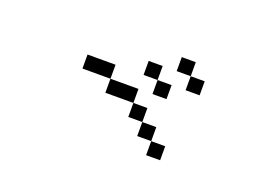

<svg xmlns="http://www.w3.org/2000/svg" viewBox="-70 -871 1141 805"><g transform="rotate(20 500.0 -469.0)"><path d="M687.5 -250V-312.5H625V-250ZM625 -500V-562.5H562.5V-500ZM750 -562.5V-625H687.5V-562.5ZM625 -312.5V-375H562.5V-312.5ZM562.5 -375V-437.5H500V-375ZM500 -437.5V-500H375V-437.5ZM375 -500V-562.5H250V-500ZM562.5 -562.5V-625H500V-562.5ZM687.5 -625V-687.5H625V-625Z"/></g></svg>

Font: Unifont
Style: Regular
Weight: 500
Version: Version 13.0.05